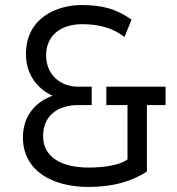

<svg xmlns="http://www.w3.org/2000/svg" viewBox="-20 -731 701 762"><path d="M332 11C438 10 504 -13 563 -50V-314H637V-387H402V-314H486V-98C458 -78 402 -66 332 -66C218 -66 151 -111 151 -191C151 -273 211 -314 290 -314H344V-387H290C217 -387 163 -437 163 -511C163 -587 217 -635 307 -635C368 -635 426 -622 474 -584L502 -653C441 -696 386 -711 304 -711C208 -711 83 -662 83 -516C83 -424 141 -372 189 -351C134 -332 71 -282 71 -186C71 -54 186 11 332 11Z"/></svg>

Font: Finlandica
Style: Regular
Weight: 400
Designer: Niklas Ekholm, Juho Hiilivirta, Jaakko Suomalainen
Foundry: Helsinki Type Studio
Version: Version 2.000;Glyphs 3.2 (3202)